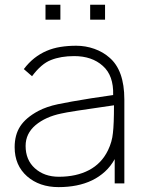

<svg xmlns="http://www.w3.org/2000/svg" viewBox="-20 -770 604 806"><path d="M233.5 -750V-687.5H171V-750ZM421 -750V-687.5H358.5V-750ZM461.5 0V-102Q445 -72 420.8 -49.8Q396.5 -27.5 366.5 -13Q336.5 1.5 301 8.5Q265.5 15.5 226 15.5Q145.5 15.5 93.5 -30Q41.5 -76 41.5 -152Q41.5 -204 65 -240Q88.5 -276 140.5 -304Q175.5 -322.5 223 -332.5Q247 -337.5 281.8 -343.8Q316.5 -350 363.5 -357.5L455 -371Q457.5 -453 411.5 -493.5Q366 -534.5 291.5 -534.5Q235 -534.5 194 -518Q153.5 -502.5 114.5 -450L80 -480Q100.5 -507 124.2 -525.8Q148 -544.5 175.2 -556.2Q202.5 -568 233.8 -573Q265 -578 300 -578Q339.5 -578 376 -565Q412.5 -552 438.5 -529Q502 -476 502 -352V0ZM458.5 -328Q265 -300.5 237.5 -293.5Q171.5 -280 129 -244.5Q87.5 -209 87.5 -157.5Q87.5 -98.5 126.5 -63.5Q166 -28 227 -28Q300.5 -28 353.5 -55.8Q406.5 -83.5 433.5 -139.5Q450.5 -174.5 454 -211.5Q458.5 -249 458.5 -328Z"/></svg>

Font: Russisch Sans ExtraLight
Style: Regular
Weight: 200
Width: 4
Designer: Michael Sharanda (font) & Cristiano Sobral (main changes)
Foundry: Michael Sharanda
Version: Version 2.00;September 8, 2020;FontCreator 13.0.0.2681 64-bi